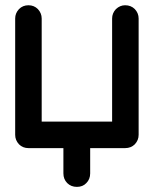

<svg xmlns="http://www.w3.org/2000/svg" viewBox="-20 -567 587 735"><path d="M274.4 148.4Q252 148.4 237.3 133.8Q222.7 119.1 222.7 96.7Q222.7 64.5 222.7 0Q189.5 0 88.9 0Q67.4 0 52.7 -14.6Q38.1 -30.3 38.1 -50.8Q38.1 -199.2 38.1 -496.1Q38.1 -516.6 52.7 -532.2Q67.4 -546.9 88.9 -546.9Q110.4 -546.9 125 -532.2Q139.6 -516.6 139.6 -496.1Q139.6 -364.3 139.6 -101.6Q207 -101.6 409.2 -101.6Q409.2 -200.2 409.2 -496.1Q409.2 -516.6 423.8 -532.2Q439.5 -546.9 459 -546.9Q481.4 -546.9 496.1 -532.2Q510.7 -516.6 510.7 -496.1Q510.7 -347.7 510.7 -50.8Q510.7 -30.3 496.1 -14.6Q481.4 0 459 0Q414.1 0 325.2 0Q325.2 24.4 325.2 96.7Q325.2 119.1 310.5 133.8Q296.9 148.4 274.4 148.4Z"/></svg>

Font: Abed
Style: Bold
Weight: 700
Designer: Johan Aakerlund
Version: Version 3.105